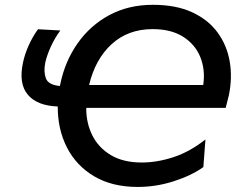

<svg xmlns="http://www.w3.org/2000/svg" viewBox="-20 -746 970 778"><path d="M538 11.5Q434.5 11.5 361.8 -31.5Q289 -74.5 251.2 -148.5Q213.5 -222.5 214 -314.5Q130.5 -317.5 92.8 -362.2Q55 -407 73 -491.5Q80 -525.5 95.8 -561Q111.5 -596.5 134 -627.5L224.5 -622.5Q202.5 -593 186.2 -557.5Q170 -522 163.5 -492.5Q156 -456 165.8 -429Q175.5 -402 222.5 -397.5Q223.5 -401.5 224.5 -406Q243.5 -498 294.5 -570.5Q345.5 -643 423 -684.8Q500.5 -726.5 599.5 -726.5Q693.5 -726.5 758.8 -696.2Q824 -666 861.8 -614.2Q899.5 -562.5 910.8 -497Q922 -431.5 907.5 -360.5L894.5 -309H329.5Q329 -248 354 -197.8Q379 -147.5 429.2 -117.5Q479.5 -87.5 554.5 -87.5Q616.5 -87.5 683 -109.2Q749.5 -131 812.5 -181L804 -69Q756.5 -35 684.8 -11.8Q613 11.5 538 11.5ZM598.5 -628Q499 -628 432.5 -567.2Q366 -506.5 341 -401.5H803.5Q812.5 -463 791.8 -514.5Q771 -566 722.2 -597Q673.5 -628 598.5 -628Z"/></svg>

Font: Commissioner Medium
Style: Italic
Weight: 500
Italic angle: -12°
Designer: Kostas Bartsokas
Foundry: Kostas Bartsokas
Version: Version 1.000; ttfautohint (v1.8.3)